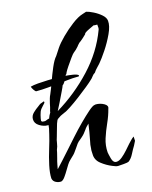

<svg xmlns="http://www.w3.org/2000/svg" viewBox="-92 -600 546 691"><g transform="rotate(-15 181.5 -254.5)"><path d="M51 29Q41 30 31 25Q21 20 19 9Q18 -11 24 -39Q30 -67 39 -96Q48 -125 53 -147Q59 -170 59 -179H55Q41 -179 25.5 -188.5Q10 -198 10 -214Q10 -227 20.5 -237Q31 -247 40 -253Q43 -255 46.5 -258Q50 -261 54 -262L65 -266L66 -262Q66 -260 57 -251L51 -244Q48 -241 48 -240Q44 -235 40.5 -221Q37 -207 37 -201Q38 -197 41.5 -196.5Q45 -196 49 -196Q53 -196 58 -198.5Q63 -201 67 -201Q69 -207 71 -211L77 -222V-225Q79 -232 81 -239.5Q83 -247 84 -254Q86 -262 88 -269.5Q90 -277 94 -285Q101 -301 110 -326.5Q119 -352 129.5 -376.5Q140 -401 150 -412Q154 -419 158.5 -425Q163 -431 167 -438Q177 -453 197 -473Q217 -493 240 -510.5Q263 -528 280 -533L295 -538Q305 -536 321 -528Q337 -520 349.5 -509Q362 -498 363 -486Q365 -467 352 -439Q339 -411 322 -385.5Q305 -360 293 -346Q287 -339 280.5 -332.5Q274 -326 269 -318Q262 -314 257.5 -307.5Q253 -301 247 -296Q241 -290 224.5 -276.5Q208 -263 187.5 -247.5Q167 -232 149.5 -220.5Q132 -209 125 -207Q121 -205 117.5 -203.5Q114 -202 110 -200Q105 -197 98 -192Q94 -189 90 -176.5Q86 -164 82.5 -150.5Q79 -137 77 -131Q73 -120 71.5 -108Q70 -96 65 -85L63 -75Q61 -65 58 -55Q55 -45 53 -34L50 -18V-17L74 -43Q83 -53 100 -72Q117 -91 137 -113.5Q157 -136 177.5 -156.5Q198 -177 214 -191Q230 -205 237 -206Q239 -206 240 -206.5Q241 -207 242 -207Q259 -207 273 -199Q287 -191 282 -180Q276 -156 264.5 -130.5Q253 -105 245 -80Q237 -55 239 -29Q240 -22 244.5 -5Q249 12 261 12Q271 12 282.5 2.5Q294 -7 304.5 -19Q315 -31 322 -39Q327 -44 332 -49.5Q337 -55 344 -60L345 -44Q343 -40 341 -36Q339 -32 337 -28Q330 -17 322 -1Q314 15 303 23Q300 25 284 26.5Q268 28 263 28Q257 28 252.5 26Q248 24 242 22Q222 14 203.5 -0.5Q185 -15 185 -37Q185 -42 184.5 -47Q184 -52 185 -58Q185 -70 189 -87Q192 -102 194.5 -117Q197 -132 199 -147L198 -146Q194 -142 190 -138Q186 -134 183 -129Q177 -121 173.5 -116.5Q170 -112 162 -105L155 -99Q148 -94 143 -87.5Q138 -81 133 -73Q129 -68 125.5 -62.5Q122 -57 117 -52Q110 -45 103 -38.5Q96 -32 91 -24Q87 -18 80 -6Q73 6 65.5 16.5Q58 27 51 29ZM104 -219Q177 -263 235.5 -325.5Q294 -388 322 -464Q323 -467 323 -471Q323 -474 322.5 -476.5Q322 -479 322 -483Q322 -483 317 -483Q316 -483 313.5 -483Q311 -483 309 -484Q301 -480 290 -475Q279 -470 273 -465L271 -462V-461Q269 -459 269 -459Q264 -454 259 -449.5Q254 -445 249 -441Q242 -437 236 -429L233 -425Q229 -420 224 -415.5Q219 -411 214 -407Q211 -405 201.5 -392Q192 -379 183 -365.5Q174 -352 171 -346Q170 -343 169 -341Q168 -339 165 -337Q165 -333 163 -332L165 -327H160Q159 -323 154 -314.5Q149 -306 145 -304Q144 -300 135.5 -282.5Q127 -265 118 -246.5Q109 -228 104 -219ZM48 -308Q45 -308 39.5 -316Q34 -324 33 -329Q43 -332 61 -333.5Q79 -335 97.5 -335.5Q116 -336 127 -336Q138 -336 156 -335Q174 -334 190 -331.5Q206 -329 211 -324Q211 -320 208 -320Q186 -320 166 -317.5Q146 -315 124 -313Q112 -312 91 -310Q70 -308 48 -308Z"/></g></svg>

Font: Qwitcher Grypen
Style: Bold
Weight: 700
Designer: Robert E. Leuschke
Foundry: Robert E. Leuschke
Version: Version 1.100; ttfautohint (v1.8.3)